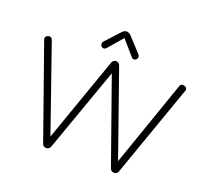

<svg xmlns="http://www.w3.org/2000/svg" viewBox="-151 -1105 1397 1296"><g transform="rotate(20 547.5 -457.0)"><path d="M275 -15 41 -678Q36 -693 46 -702Q56 -711 70 -710.5Q84 -710 90 -694L319 -36H290L519 -686Q524 -700 536 -705Q548 -710 560 -705Q572 -700 577 -685L805 -36H776L1005 -694Q1010 -710 1024.5 -710.5Q1039 -711 1049.5 -702Q1060 -693 1054 -678L820 -15Q816 -2 803.5 3Q791 8 779 3.5Q767 -1 762 -15L537 -651H559L333 -15Q328 -2 316 3Q304 8 292 3.5Q280 -1 275 -15ZM457 -769Q445 -756 432.5 -760Q420 -764 415.5 -777Q411 -790 423 -804L516 -905Q530 -920 547 -920Q563 -920 578 -905L671 -804Q683 -790 678.5 -777Q674 -764 661.5 -760Q649 -756 637 -769L547 -873Z"/></g></svg>

Font: Nunito VF Beta Light
Style: Regular
Weight: 300
Designer: Vernon Adams
Foundry: newtypography
Version: Version 3.001